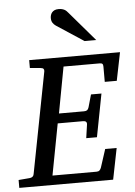

<svg xmlns="http://www.w3.org/2000/svg" viewBox="-76 -973 717 1019"><g transform="rotate(-5 282.5 -463.5)"><path d="M549.8 -521H485.8V-602.1Q485.8 -612.8 481.9 -616.9Q478 -621.1 466.8 -621.1H274.9L229 -375H362.8Q373.5 -375 379.2 -379.2Q384.8 -383.3 388.2 -394L407.2 -460.9H462.9L418.9 -231.9H361.8L372.1 -303.2Q375 -323.2 353 -323.2H217.8L166 -49.8H400.9Q411.6 -49.8 417.2 -55.4Q422.9 -61 425.8 -69.8L457 -166H518.1L484.9 0H-15.1V-42L43 -46.9Q64 -48.3 66.9 -65.9L170.9 -604Q172.4 -612.3 168.5 -617.7Q164.6 -623 151.9 -624L96.2 -628.9V-670.9H580.1ZM397.9 -746.1 252.9 -841.3Q242.7 -848.1 236.3 -858.2Q230 -868.2 230 -883.3Q230 -890.6 232.2 -898.4Q234.4 -906.2 239.5 -912.6Q244.6 -918.9 253.2 -923.1Q261.7 -927.2 274.9 -927.2Q285.6 -927.2 293.2 -925.3Q300.8 -923.3 306.6 -920.2Q312.5 -917 317.1 -912.4Q321.8 -907.7 326.2 -902.3L460 -746.1Z"/></g></svg>

Font: Charis SIL Am
Style: Italic
Weight: 400
Italic angle: -11°
Foundry: SIL International
Version: Version 5.000